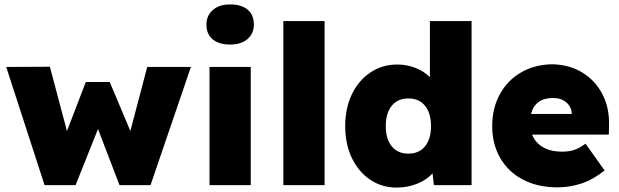

<svg xmlns="http://www.w3.org/2000/svg" viewBox="-20 -835 2794 866"><path d="M181 0 8 -533 205 -534 282 -244 367 -465H475L568 -244L644 -533H841L659 0H519L422 -253L321 0Z M1018 -634Q968 -634 939.5 -657.5Q911 -681 911 -724Q911 -764 939.5 -789.5Q968 -815 1018 -815Q1069 -815 1097 -791.5Q1125 -768 1125 -724Q1125 -684 1096.5 -659Q1068 -634 1018 -634ZM925 0V-533H1111V0Z M1258 0V-740H1444V0Z M1769 11Q1702 11 1649.5 -24.5Q1597 -60 1567 -122.5Q1537 -185 1537 -266Q1537 -347 1567 -409.5Q1597 -472 1650.5 -508Q1704 -544 1772 -544Q1816 -544 1854.5 -528.5Q1893 -513 1919 -487V-740H2107V0H1937L1931 -53Q1905 -24 1862 -6.5Q1819 11 1769 11ZM1822 -142Q1870 -142 1897 -175Q1924 -208 1924 -266Q1924 -325 1897 -358Q1870 -391 1822 -391Q1774 -391 1747 -358Q1720 -325 1720 -266Q1720 -208 1747 -175Q1774 -142 1822 -142Z M2495 10Q2404 10 2337.5 -25.5Q2271 -61 2235.5 -123.5Q2200 -186 2200 -266Q2200 -347 2234.5 -410Q2269 -473 2330.5 -508.5Q2392 -544 2470 -545Q2547 -544 2605.5 -508.5Q2664 -473 2696.5 -411.5Q2729 -350 2727 -270L2726 -228H2380Q2394 -192 2428.5 -171.5Q2463 -151 2516 -151Q2547 -151 2570.5 -159Q2594 -167 2621 -187L2707 -66Q2654 -24 2601.5 -7Q2549 10 2495 10ZM2474 -393Q2394 -393 2375 -321H2559Q2558 -353 2534.5 -373Q2511 -393 2474 -393Z"/></svg>

Font: Lexend ExtraBold
Style: Regular
Weight: 800
Designer: Bonnie Shaver-Troup, Thomas Jockin
Foundry: Lexend
Version: Version 1.007; ttfautohint (v1.8.3)